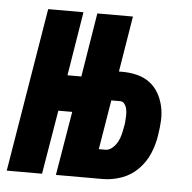

<svg xmlns="http://www.w3.org/2000/svg" viewBox="-62 -563 606 607"><g transform="rotate(5 240.5 -260.0)"><path d="M-19 0 67 -520H179L146 -317H190L223 -520H336L307 -343H319Q342 -343 364.5 -337.5Q387 -332 404.5 -319Q422 -306 433 -287Q444 -268 449 -246Q454 -224 453 -201Q452 -178 448 -154Q444 -125 432 -96Q420 -67 397.5 -44Q375 -21 345 -10.5Q315 0 286 0H137L171 -203H127L93 0ZM265 -93H286Q298 -93 308 -102Q318 -111 324 -122Q330 -133 333 -145Q336 -157 338 -169Q340 -177 340.5 -185Q341 -193 341.5 -201Q342 -209 341.5 -216.5Q341 -224 339 -231Q337 -238 332 -244Q327 -250 319 -250H291Z"/></g></svg>

Font: Iosevka SS04 Heavy Oblique
Style: Regular
Weight: 900
Italic angle: -9°
Monospace: yes
Designer: Belleve Invis
Foundry: Belleve Invis
Version: Version 19.0.0; ttfautohint (v1.8.4)